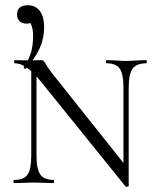

<svg xmlns="http://www.w3.org/2000/svg" viewBox="-20 -697 579 731"><path d="M148 -592Q148 -550 130.5 -512Q113 -474 79 -436Q78 -435 76 -435Q73 -435 71 -438Q69 -441 71 -443Q92 -474 99 -500.5Q106 -527 106 -561Q106 -588 98 -605Q90 -622 77 -635L115 -642Q116 -625 106.5 -616Q97 -607 81 -607Q64 -607 54.5 -616.5Q45 -626 45 -642Q45 -677 86 -677Q115 -677 131.5 -655.5Q148 -634 148 -592ZM99 -446 119 -443V-104Q119 -53 133.5 -32.5Q148 -12 184 -12Q186 -12 186 -6Q186 0 184 0Q162 0 151 -1L110 -2L68 -1Q56 0 34 0Q31 0 31 -6Q31 -12 34 -12Q71 -12 85 -32.5Q99 -53 99 -104ZM458 13 136 -386Q104 -425 81 -440.5Q58 -456 36 -456Q34 -456 34 -462Q34 -468 36 -468L92 -467L135 -468Q143 -468 146.5 -464.5Q150 -461 157 -449Q168 -431 180 -416L460 -64L470 11Q470 13 465 14Q460 15 458 13ZM470 11 450 -20V-364Q450 -415 436 -435.5Q422 -456 386 -456Q383 -456 383 -462Q383 -468 386 -468L419 -467Q443 -465 460 -465Q476 -465 502 -467L537 -468Q539 -468 539 -462Q539 -456 537 -456Q500 -456 485 -435.5Q470 -415 470 -364Z"/></svg>

Font: Cormorant SC Light
Style: Regular
Weight: 300
Designer: Christian Thalmann (Catharsis Fonts)
Foundry: Catharsis Fonts
Version: Version 4.000